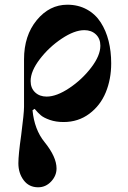

<svg xmlns="http://www.w3.org/2000/svg" viewBox="-20 -506 542 815"><path d="M110 -162C110 -190 123 -221 149 -255C175 -289 206 -318 242 -342C278 -366 310 -378 338 -378C358 -378 374.3 -372 387 -360C399.7 -348 406 -332 406 -312C406 -284 393 -253 367 -219C341 -185 310 -156 274 -132C238 -108 206 -96 178 -96C158 -96 141.7 -102 129 -114C116.3 -126 110 -142 110 -162ZM58 187C58 215 65.5 239 80.5 259C95.5 279 116 289 142 289C163.3 289 181.7 280.8 197 264.5C212.3 248.2 220 229.7 220 209C220 176.3 203 139 169 97C140.3 61.7 123.3 16.7 118 -38L127 -44C136.3 -32.7 145.2 -23.5 153.5 -16.5C161.8 -9.5 174.5 -3 191.5 3C208.5 9 228 12 250 12C291.3 12 327.7 0.3 359 -23C390.3 -46.3 413.7 -76.7 429 -114C444.3 -151.3 452 -192.3 452 -237C452 -271 448.3 -302.7 441 -332C433.7 -361.3 422.5 -387.7 407.5 -411C392.5 -434.3 372.8 -452.7 348.5 -466C324.2 -479.3 296.7 -486 266 -486C215.3 -486 172 -464.2 136 -420.5C100 -376.8 82 -321.3 82 -254V-52C82 -34.7 78 5 70 67C62 123 58 163 58 187Z"/></svg>

Font: Km Standard TT
Style: Bold
Weight: 700
Designer: Alexey Kryukov <alexios@thessalonica.org.ru>
Version: Version 2.0.2